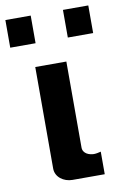

<svg xmlns="http://www.w3.org/2000/svg" viewBox="-114 -769 526 821"><g transform="rotate(-10 149.0 -358.5)"><path d="M60 -59C60 -22 95 3 133 3H273V-95C265 -93 253 -90 243 -90C224 -90 195 -99 195 -127V-500H60ZM-31 -600H79V-720H-31ZM219 -600H329V-720H219Z"/></g></svg>

Font: Perun
Style: Bold
Weight: 700
Foundry: Copyright (c) Stefan Peev, Context Ltd, 2016
Version: Version 1.089